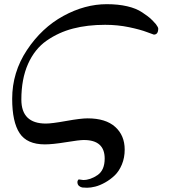

<svg xmlns="http://www.w3.org/2000/svg" viewBox="-20 -670 790 900"><path d="M80.1 -203.1Q80.1 -90.8 195.3 -90.8Q222.7 -90.8 290.5 -103Q358.4 -115.2 390.6 -115.2Q475.6 -115.2 520 -75.2Q564.5 -35.2 564.5 31.2Q564.5 69.3 551.3 101.1Q538.1 132.8 517.6 152.3Q497.1 171.9 472.7 185.5Q448.2 199.2 426.8 204.6Q405.3 210 388.7 210Q375 210 366.7 209Q358.4 208 350.6 201.7Q342.8 195.3 342.8 182.6Q342.8 176.8 348.6 170.9Q369.1 173.8 370.1 173.8Q403.3 173.8 437 150.9Q470.7 127.9 470.7 73.2Q470.7 -13.7 373 -13.7Q351.6 -13.7 289.1 -3.4Q226.6 6.8 190.4 6.8Q106.4 6.8 71.8 -45.9Q37.1 -98.6 37.1 -207Q37.1 -331.1 106.4 -435.5Q175.8 -540 276.9 -595.2Q377.9 -650.4 480.5 -650.4Q534.2 -650.4 576.2 -640.6Q618.2 -630.9 646 -612.3Q673.8 -593.8 685.1 -583.5Q696.3 -573.2 710.9 -556.6Q721.7 -542 721.7 -536.1Q721.7 -507.8 701.2 -507.8Q699.2 -507.8 668.9 -519.5Q638.7 -531.2 585 -542.5Q531.2 -553.7 472.7 -553.7Q389.6 -553.7 322.3 -536.1Q254.9 -518.6 198.7 -479.5Q142.6 -440.4 111.3 -370.1Q80.1 -299.8 80.1 -203.1Z"/></svg>

Font: Crimson Text
Style: Regular
Weight: 400
Version: Version 0.13